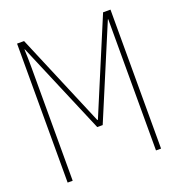

<svg xmlns="http://www.w3.org/2000/svg" viewBox="-130 -821 859 927"><g transform="rotate(-20 300.0 -357.0)"><path d="M60 -714H96L298 -235H301L502 -714H540V0H514V-582V-674H512L314 -203H286L86 -675H84Q86 -630 86 -586V0H60Z"/></g></svg>

Font: Noto Sans Mono UI Thin
Style: Regular
Weight: 250
Monospace: yes
Designer: Monotype Design team
Foundry: Monotype Imaging Inc.
Version: Version 1.000